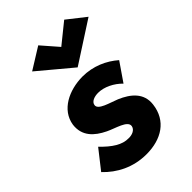

<svg xmlns="http://www.w3.org/2000/svg" viewBox="-221 -824 936 936"><g transform="rotate(-45 247.5 -355.5)"><path d="M297 -645 223 -730 112 -661 283 -518 495 -655 401 -729ZM80 -174 3 -76C56 -20 130 19 221 19C324 19 403 -30 415 -130C424 -202 373 -243 312 -269C273 -285 206 -300 211 -330C214 -351 240 -360 266 -360C307 -360 353 -337 385 -304L451 -400C404 -441 341 -470 267 -470C175 -469 83 -426 69 -337C60 -266 105 -225 163 -197C201 -178 273 -163 267 -129C263 -107 238 -97 214 -98C170 -97 127 -125 80 -174Z"/></g></svg>

Font: Jost*
Style: Bold Italic
Weight: 700
Italic angle: -10°
Version: Version 3.7